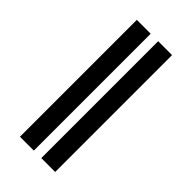

<svg xmlns="http://www.w3.org/2000/svg" viewBox="-227 -777 835 835"><g transform="rotate(45 191.0 -359.5)"><path d="M167.3 -718.8V0H82V-718.8ZM298.7 -718.8V0H213.4V-718.8Z"/></g></svg>

Font: Inter Zeller Semi Bold
Style: Regular
Weight: 600
Designer: Rasmus Andersson; Joe Bland
Foundry: zeller
Version: Version 3.015;git-dec3a8cb1